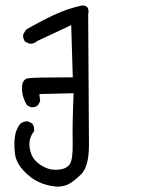

<svg xmlns="http://www.w3.org/2000/svg" viewBox="-20 -399 540 707"><path d="M187.5 288.1Q153.3 285.2 123 271.5Q92.8 257.8 66.4 229Q40 200.2 35.6 169.9Q31.2 139.6 34.2 109.4Q37.1 79.1 54.7 56.6Q67.4 46.9 83 47.9L98.6 55.7Q107.4 67.4 105.5 84Q85 110.4 88.9 142.1Q92.8 173.8 109.4 191.4Q126 209 148.4 218.8Q170.9 228.5 197.8 225.6Q224.6 222.7 236.8 205.6Q249 188.5 247.6 125Q246.1 61.5 251 -55.7L125 -52.7L127.9 -26.4L120.1 -11.7Q110.4 -2.9 93.8 -3.9L79.1 -11.7Q60.5 -43 61 -75.2Q61.5 -107.4 83.5 -110.8Q105.5 -114.3 248 -114.3L242.2 -306.6L117.2 -248Q104.5 -236.3 87.9 -238.3L73.2 -245.1Q63.5 -255.9 65.4 -272.5L76.2 -290Q125 -318.4 176.3 -342.8Q227.5 -367.2 282.2 -378.9Q311.5 -379.9 304.7 -344.7Q307.6 53.7 307.6 134.3Q307.6 214.8 278.3 243.2Q249 271.5 230 280.3Q210.9 289.1 187.5 288.1Z"/></svg>

Font: JasonHandwriting1
Style: Regular
Weight: 400
Version: Version 1.48.20